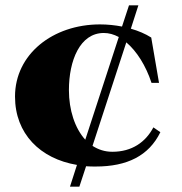

<svg xmlns="http://www.w3.org/2000/svg" viewBox="-20 -606 677 716"><path d="M337 15C454 15 535 -25 578 -113L552 -131C523 -76 472 -40 399 -40C371 -40 347 -48 325 -62L451 -448C490 -415 524 -361 545 -297H573L544 -466C522 -480 496 -491 468 -499L496 -586H461L435 -507C409 -512 381 -515 353 -515C177 -515 36 -404 36 -246C36 -107 130 -14 267 9L241 90H276L301 14C313 15 325 15 337 15ZM237 -270C237 -380 278 -483 367 -483C386 -483 404 -478 423 -468L298 -85C259 -128 237 -196 237 -270Z"/></svg>

Font: Sprat
Style: Bold
Weight: 700
Designer: Ethan Nakache
Foundry: Collletttivo
Version: Version 2.000;Glyphs 3.2 (3217)